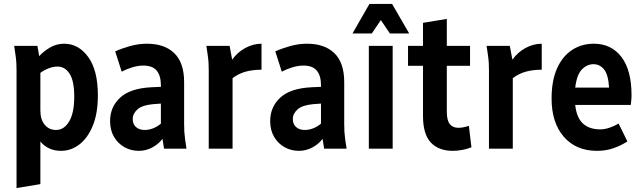

<svg xmlns="http://www.w3.org/2000/svg" viewBox="-20 -755 3262 975"><path d="M52 -522H170L179 -470Q203 -496 235.5 -514.5Q268 -533 306 -533Q379 -533 428 -465.5Q477 -398 477 -271Q477 -179 451 -116Q425 -53 382.5 -21Q340 11 290 11Q225 11 185 -36V180L64 200V-398Q64 -419 63 -436Q62 -453 59 -474ZM185 -194Q185 -148 207 -121.5Q229 -95 265 -95Q305 -95 331 -138Q357 -181 357 -264Q357 -344 333.5 -380.5Q310 -417 272 -417Q250 -417 227 -408Q204 -399 185 -385Z M539 -140Q539 -212 590.5 -259.5Q642 -307 751 -312L797 -314V-323Q797 -370 776 -396Q755 -422 708 -422Q680 -422 650 -412.5Q620 -403 598 -391L565 -494Q595 -508 638.5 -520.5Q682 -533 726 -533Q816 -533 865.5 -484.5Q915 -436 915 -338V-124Q915 -103 916 -86Q917 -69 920 -47L927 0H813L805 -50Q785 -23 753 -6Q721 11 685 11Q645 11 612 -7.5Q579 -26 559 -60Q539 -94 539 -140ZM654 -150Q654 -124 671 -109.5Q688 -95 714 -95Q758 -95 797 -127V-229L757 -226Q702 -221 678 -199.5Q654 -178 654 -150Z M1028 -522H1146L1159 -452Q1186 -490 1226 -511.5Q1266 -533 1308 -533V-401Q1263 -401 1227 -391Q1191 -381 1161 -358V0H1040V-398Q1040 -419 1039 -436Q1038 -453 1035 -474Z M1352 -140Q1352 -212 1403.5 -259.5Q1455 -307 1564 -312L1610 -314V-323Q1610 -370 1589 -396Q1568 -422 1521 -422Q1493 -422 1463 -412.5Q1433 -403 1411 -391L1378 -494Q1408 -508 1451.5 -520.5Q1495 -533 1539 -533Q1629 -533 1678.5 -484.5Q1728 -436 1728 -338V-124Q1728 -103 1729 -86Q1730 -69 1733 -47L1740 0H1626L1618 -50Q1598 -23 1566 -6Q1534 11 1498 11Q1458 11 1425 -7.5Q1392 -26 1372 -60Q1352 -94 1352 -140ZM1467 -150Q1467 -124 1484 -109.5Q1501 -95 1527 -95Q1571 -95 1610 -127V-229L1570 -226Q1515 -221 1491 -199.5Q1467 -178 1467 -150Z M1853 0V-522H1974V0ZM1770 -585 1856 -735H1971L2058 -585H1960L1914 -653L1868 -585Z M2052 -421V-522H2128V-639L2249 -659V-522H2367V-421H2249V-188Q2249 -144 2264 -125Q2279 -106 2308 -106Q2331 -106 2361 -116L2374 -7Q2354 1 2329 6Q2304 11 2279 11Q2208 11 2168 -31Q2128 -73 2128 -167V-421Z M2451 -522H2569L2582 -452Q2609 -490 2649 -511.5Q2689 -533 2731 -533V-401Q2686 -401 2650 -391Q2614 -381 2584 -358V0H2463V-398Q2463 -419 2462 -436Q2461 -453 2458 -474Z M2781 -255Q2781 -345 2808.5 -407Q2836 -469 2884.5 -501Q2933 -533 2996 -533Q3084 -533 3135.5 -466Q3187 -399 3187 -272Q3187 -257 3185.5 -244Q3184 -231 3183 -222H2901Q2908 -157 2940.5 -127.5Q2973 -98 3028 -98Q3051 -98 3077 -107Q3103 -116 3121 -128L3166 -37Q3136 -17 3097 -3Q3058 11 3012 11Q2905 11 2843 -60.5Q2781 -132 2781 -255ZM2994 -429Q2961 -429 2935 -402.5Q2909 -376 2901 -310H3073Q3069 -376 3047.5 -402.5Q3026 -429 2994 -429Z"/></svg>

Font: Radio Canada Condensed SemiBold
Style: Regular
Weight: 600
Width: 3
Designer: Charles Daoud, Etienne Aubert Bonn, Alexandre Saumier Demers, Jacques Le Bailly
Foundry: Radio-Canada
Version: Version 2.104; ttfautohint (v1.8.4.7-5d5b);gftools[0.9.28.de